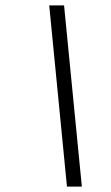

<svg xmlns="http://www.w3.org/2000/svg" viewBox="-20 -690 412 710"><path d="M282.7 0H227.6L162 -670H216.9Z"/></svg>

Font: Newsreader Text
Style: Italic
Weight: 400
Italic angle: -17°
Designer: Hugues Gentile
Foundry: Production Type
Version: Version 1.001